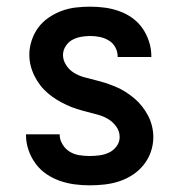

<svg xmlns="http://www.w3.org/2000/svg" viewBox="-20 -548 540 576"><path d="M249 8Q226 8 203.5 5Q181 2 159.5 -5.5Q138 -13 119 -26Q100 -39 86.5 -57.5Q73 -76 65.5 -98Q58 -120 58 -143V-145H159V-144Q159 -129 167.5 -115Q176 -101 189 -93Q202 -85 217.5 -82.5Q233 -80 249 -80Q264 -80 279 -82Q294 -84 307.5 -90.5Q321 -97 330 -109.5Q339 -122 339 -137Q339 -154 329 -168Q319 -182 305 -190.5Q291 -199 275 -203.5Q259 -208 243 -212Q227 -216 211 -221Q195 -226 180 -233Q165 -240 151 -248.5Q137 -257 124 -268Q111 -279 101 -292Q91 -305 83.5 -320Q76 -335 72 -351Q68 -367 68 -384Q68 -405 75 -426.5Q82 -448 95 -465.5Q108 -483 126.5 -495.5Q145 -508 165.5 -515.5Q186 -523 207.5 -525.5Q229 -528 251 -528Q273 -528 295 -525Q317 -522 338 -514.5Q359 -507 377 -494Q395 -481 407.5 -463Q420 -445 427 -423.5Q434 -402 434 -380V-377H333V-378Q333 -393 326 -406Q319 -419 306.5 -426.5Q294 -434 280 -437Q266 -440 251 -440Q237 -440 223 -437.5Q209 -435 197 -428.5Q185 -422 177 -409.5Q169 -397 169 -383Q169 -367 178.5 -352.5Q188 -338 202 -329.5Q216 -321 232 -316.5Q248 -312 264.5 -308Q281 -304 296.5 -299Q312 -294 327.5 -287.5Q343 -281 357 -272Q371 -263 383.5 -252.5Q396 -242 406.5 -228.5Q417 -215 424.5 -200.5Q432 -186 436 -169.5Q440 -153 440 -137Q440 -114 432.5 -92.5Q425 -71 411 -53.5Q397 -36 378 -23.5Q359 -11 337.5 -4Q316 3 293.5 5.5Q271 8 249 8Z"/></svg>

Font: Iosevka SS18 Semibold
Style: Regular
Weight: 600
Monospace: yes
Designer: Belleve Invis
Foundry: Belleve Invis
Version: Version 25.1.1; ttfautohint (v1.8.4)